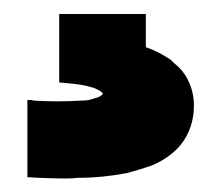

<svg xmlns="http://www.w3.org/2000/svg" viewBox="-20 -30 320 277"><path d="M190.4 38.1Q199.2 41 209 45.9Q217.8 50.8 225.6 55.7Q231.4 61.5 237.3 66.4Q243.2 72.3 247.1 78.1Q259.8 98.6 259.8 122.1Q259.8 128.9 258.8 136.7Q253.9 168.9 230.5 189.5Q215.8 202.1 198.2 209Q181.6 214.8 163.1 219.7Q127 226.6 91.8 226.6Q84 227.5 76.2 227.5Q48.8 227.5 19.5 225.6Q19.5 222.7 19.5 220.7Q19.5 218.8 19.5 215.8Q19.5 205.1 19.5 194.3Q19.5 182.6 19.5 171.9Q19.5 165 19.5 157.2Q19.5 150.4 19.5 143.6Q19.5 135.7 19.5 128.9Q19.5 121.1 19.5 114.3Q22.5 114.3 25.4 114.3Q28.3 115.2 30.3 115.2Q46.9 116.2 63.5 116.2Q79.1 116.2 95.7 115.2Q101.6 115.2 108.4 114.3Q114.3 112.3 121.1 110.4Q122.1 110.4 123 109.4Q124 109.4 125 108.4Q126 108.4 126 107.4Q126 107.4 127 107.4Q127 107.4 127 106.4Q127.9 106.4 127.9 106.4Q128.9 104.5 127 103.5Q126 102.5 125 101.6Q120.1 98.6 115.2 96.7Q110.4 95.7 104.5 93.8Q94.7 91.8 85 90.8Q75.2 89.8 65.4 88.9Q65.4 86.9 65.4 85Q65.4 82 65.4 80.1Q65.4 70.3 65.4 60.5Q65.4 50.8 65.4 41Q65.4 35.2 65.4 28.3Q65.4 22.5 65.4 15.6Q65.4 9.8 65.4 2.9Q65.4 -3.9 65.4 -9.8Q67.4 -9.8 70.3 -9.8Q72.3 -9.8 75.2 -9.8Q86.9 -9.8 98.6 -9.8Q110.4 -9.8 123 -9.8Q130.9 -9.8 138.7 -9.8Q147.5 -9.8 155.3 -9.8Q164.1 -9.8 172.9 -9.8Q181.6 -9.8 190.4 -9.8Q190.4 -7.8 190.4 -4.9Q190.4 -2.9 190.4 0Q190.4 4.9 190.4 10.7Q190.4 15.6 190.4 20.5Q190.4 24.4 190.4 28.3Q190.4 31.2 190.4 35.2Q190.4 36.1 190.4 37.1Q190.4 38.1 190.4 38.1Z"/></svg>

Font: LeFont
Style: Bold
Weight: 800
Designer: Leryon MEDIA
Version: Version 1.0